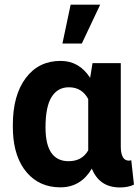

<svg xmlns="http://www.w3.org/2000/svg" viewBox="-20 -802 603 832"><path d="M177.2 -250Q177.2 -103.5 277.3 -103.5Q335.4 -103.5 362.3 -150.4V-372.6Q335.4 -423.8 278.3 -423.8Q230 -423.8 203.6 -381.8Q177.2 -339.8 177.2 -250ZM503.4 -528.3V-163.6Q504.9 -106 538.1 -106Q544.9 -106 548.8 -107.9L560.5 -2Q536.1 10.3 499.5 10.3Q411.1 10.3 377.9 -71.3Q330.1 9.8 241.7 9.8Q151.4 9.8 96.2 -54.4Q41 -118.7 36.1 -230.5L35.6 -260.3Q35.6 -388.7 91.3 -463.4Q147 -538.1 242.7 -538.1Q323.2 -538.1 370.6 -464.8L380.9 -528.3ZM286.1 -781.7H414.1L334.5 -613.3H250.5Z"/></svg>

Font: MAUL Bold
Style: Bold
Weight: 700
Designer: MAUL
Version: Version 1.0; 2020; ttfautohint (v1.8.3)